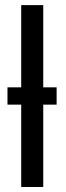

<svg xmlns="http://www.w3.org/2000/svg" viewBox="-20 -745 262 765"><path d="M64.5 0V-328.1H9.8V-397H64.5V-724.6H152.3V-397H205.6V-328.1H152.3V0Z"/></svg>

Font: Arimo
Style: Regular
Weight: 400
Designer: Steve Matteson
Foundry: Monotype Imaging Inc.
Version: Version 1.33